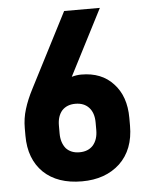

<svg xmlns="http://www.w3.org/2000/svg" viewBox="-52 -738 619 797"><g transform="rotate(-5 258.0 -339.5)"><path d="M98.1 -39.1Q40 -95.7 40 -192.9V-224.1Q40 -265.6 51.8 -303.2Q63.5 -341.8 85.9 -384.8L245.1 -694.8H394L252.9 -419.9Q272.9 -425.8 293 -425.8Q377.4 -425.8 425.8 -373Q476.1 -319.8 476.1 -229V-196.8Q476.1 -97.2 416 -40Q355.5 16.1 257.8 16.1Q156.2 16.1 98.1 -39.1ZM314 -127Q335 -150.9 335 -190.9V-222.2Q335 -262.7 314 -285.2Q293.5 -307.1 257.8 -307.1Q222.7 -307.1 202.1 -285.2Q182.1 -262.2 182.1 -223.1V-189.9Q182.1 -151.4 202.1 -127Q222.7 -105 257.8 -105Q293.5 -105 314 -127Z"/></g></svg>

Font: D-DIN-PRO ExtraBold
Style: Bold
Weight: 800
Designer: Charles Nix
Foundry: CyberFei
Version: Version 1.000;hotconv 1.0.109;makeotfexe 2.5.65596